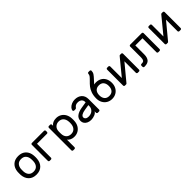

<svg xmlns="http://www.w3.org/2000/svg" viewBox="320 -2249 3958 3958"><g transform="rotate(-45 2299.0 -270.0)"><path d="M527 -259Q527 -235 525 -213Q516 -111 454.5 -50.5Q393 10 288 10Q183 10 121.5 -50.5Q60 -111 51 -213Q50 -224 50 -259Q50 -296 51 -307Q59 -409 121 -469.5Q183 -530 288 -530Q393 -530 455 -469.5Q517 -409 525 -307Q527 -285 527 -259ZM288 -444Q221 -444 184.5 -405Q148 -366 142 -302Q141 -290 141 -259Q141 -229 142 -218Q148 -154 184.5 -115Q221 -76 288 -76Q355 -76 391.5 -115Q428 -154 434 -218Q436 -240 436 -259Q436 -278 434 -302Q428 -366 391.5 -405Q355 -444 288 -444Z M1061 -493V-461Q1061 -450 1053 -442Q1045 -434 1034 -434H743V-27Q743 -16 735 -8Q727 0 716 0H679Q668 0 660 -8Q652 -16 652 -27V-493Q652 -504 660 -512Q668 -520 679 -520H1034Q1045 -520 1053 -512Q1061 -504 1061 -493Z M1239 163Q1239 174 1231 182Q1223 190 1212 190H1175Q1164 190 1156 182Q1148 174 1148 163V-493Q1148 -504 1156 -512Q1164 -520 1175 -520H1212Q1223 -520 1231 -512Q1239 -504 1239 -493V-462Q1290 -530 1394 -530Q1456 -530 1506.5 -501Q1557 -472 1587.5 -418Q1618 -364 1621 -292Q1622 -282 1622 -260Q1622 -237 1621 -227Q1618 -155 1587.5 -101.5Q1557 -48 1507 -19Q1457 10 1394 10Q1338 10 1299.5 -9.5Q1261 -29 1239 -58ZM1384 -76Q1449 -76 1487.5 -118Q1526 -160 1530 -232Q1531 -242 1531 -260Q1531 -278 1530 -288Q1526 -360 1487.5 -402Q1449 -444 1384 -444Q1322 -444 1282 -405.5Q1242 -367 1239 -303L1238 -264L1239 -224Q1242 -154 1281 -115Q1320 -76 1384 -76Z M2055 -329V-342Q2055 -391 2022.5 -417.5Q1990 -444 1938 -444Q1898 -444 1875.5 -430.5Q1853 -417 1833 -390Q1827 -382 1820 -379Q1813 -376 1801 -376H1771Q1760 -376 1751.5 -384Q1743 -392 1744 -403Q1747 -433 1773.5 -462.5Q1800 -492 1844 -511Q1888 -530 1938 -530Q2031 -530 2088.5 -478Q2146 -426 2146 -332V-27Q2146 -16 2138 -8Q2130 0 2119 0H2082Q2071 0 2063 -8Q2055 -16 2055 -27V-68Q2039 -32 1987 -11Q1935 10 1883 10Q1832 10 1792 -8.5Q1752 -27 1730.5 -59Q1709 -91 1709 -131Q1709 -206 1765 -248.5Q1821 -291 1914 -306ZM2055 -249 1937 -230Q1872 -220 1836 -197.5Q1800 -175 1800 -141Q1800 -116 1823 -96Q1846 -76 1893 -76Q1965 -76 2010 -117Q2055 -158 2055 -224Z M2495 -470Q2562 -470 2614 -441.5Q2666 -413 2695 -358.5Q2724 -304 2724 -230Q2724 -160 2694.5 -105.5Q2665 -51 2613 -20.5Q2561 10 2495 10Q2429 10 2377 -20.5Q2325 -51 2295.5 -105.5Q2266 -160 2266 -230Q2266 -319 2290.5 -385.5Q2315 -452 2349 -494.5Q2383 -537 2433 -585Q2474 -625 2492.5 -650Q2511 -675 2511 -703Q2511 -714 2519 -722Q2527 -730 2538 -730H2575Q2586 -730 2594 -722Q2602 -714 2602 -703Q2602 -659 2578.5 -623.5Q2555 -588 2505 -536Q2469 -500 2440 -464Q2466 -470 2495 -470ZM2495 -76Q2563 -76 2598 -117.5Q2633 -159 2633 -230Q2633 -301 2598 -342.5Q2563 -384 2495 -384Q2427 -384 2392 -342.5Q2357 -301 2357 -230Q2357 -159 2392 -117.5Q2427 -76 2495 -76Z M3219 -27V-362L2928 -11Q2920 0 2906 0H2872Q2861 0 2853.5 -8Q2846 -16 2846 -27V-493Q2846 -504 2854 -512Q2862 -520 2873 -520H2910Q2921 -520 2929 -512Q2937 -504 2937 -493V-155L3228 -509Q3233 -515 3237.5 -517.5Q3242 -520 3250 -520H3283Q3294 -520 3302 -512Q3310 -504 3310 -493V-27Q3310 -16 3302 -8Q3294 0 3283 0H3246Q3235 0 3227 -8Q3219 -16 3219 -27Z M3882 -520Q3893 -520 3901 -512Q3909 -504 3909 -493V-27Q3909 -16 3901 -8Q3893 0 3882 0H3845Q3834 0 3826 -8Q3818 -16 3818 -27V-434H3609V-173Q3609 -85 3570.5 -37.5Q3532 10 3442 10H3430Q3419 10 3411 2Q3403 -6 3403 -17V-49Q3403 -60 3411 -68Q3419 -76 3430 -76H3442Q3486 -76 3502 -100.5Q3518 -125 3518 -174V-493Q3518 -504 3526 -512Q3534 -520 3545 -520Z M4432 -27V-362L4141 -11Q4133 0 4119 0H4085Q4074 0 4066.5 -8Q4059 -16 4059 -27V-493Q4059 -504 4067 -512Q4075 -520 4086 -520H4123Q4134 -520 4142 -512Q4150 -504 4150 -493V-155L4441 -509Q4446 -515 4450.5 -517.5Q4455 -520 4463 -520H4496Q4507 -520 4515 -512Q4523 -504 4523 -493V-27Q4523 -16 4515 -8Q4507 0 4496 0H4459Q4448 0 4440 -8Q4432 -16 4432 -27Z"/></g></svg>

Font: Contemporary
Style: Regular
Weight: 400
Designer: Victor Tran
Foundry: Victor Tran
Version: Version 1.100